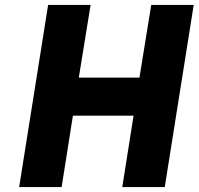

<svg xmlns="http://www.w3.org/2000/svg" viewBox="-20 -762 809 782"><path d="M58 0 176 -742H349L301 -446H548L596 -742H769L651 0H478L524 -291H277L231 0Z"/></svg>

Font: Exo Thin ExtraBold
Style: Italic
Weight: 800
Italic angle: -9°
Version: Version 2.000